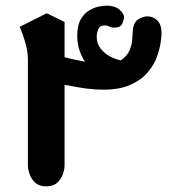

<svg xmlns="http://www.w3.org/2000/svg" viewBox="-20 -661 643 681"><path d="M144 0Q119 0 105 -13Q91 -26 85 -43.5Q79 -61 79 -73V-450Q79 -479 69 -512.5Q59 -546 50 -566L146 -614L209 -583V-458Q220 -455 242.5 -450Q265 -445 282 -442Q273 -453 263.5 -478Q254 -503 254 -534Q254 -571 266.5 -592.5Q279 -614 297 -624.5Q315 -635 332 -638Q349 -641 358 -641Q387 -641 403.5 -627Q420 -613 420 -599Q420 -593 414 -578Q408 -563 386 -563Q374 -563 367.5 -567Q361 -571 351 -571Q334 -571 328.5 -557.5Q323 -544 323 -531Q323 -506 337 -488.5Q351 -471 371 -460.5Q391 -450 409 -447Q432 -464 440 -483.5Q448 -503 449 -521.5Q450 -540 451 -552Q454 -583 471 -593Q488 -603 503 -603Q523 -603 538 -588.5Q553 -574 553 -542Q553 -534 550 -511.5Q547 -489 537 -460.5Q527 -432 504.5 -405Q482 -378 443.5 -360.5Q405 -343 346 -343Q318 -343 290 -346.5Q262 -350 240 -354.5Q218 -359 209 -360V-73Q209 -61 203 -43.5Q197 -26 183 -13Q169 0 144 0Z"/></svg>

Font: El Messiri
Style: Bold
Weight: 700
Designer: Mohamed Gaber
Foundry: Kief Type Foundry
Version: Version 2.020; ttfautohint (v1.8.3)